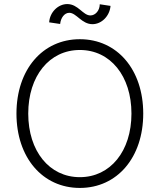

<svg xmlns="http://www.w3.org/2000/svg" viewBox="-20 -909 786 945"><path d="M373 16C557 16 685 -134 685 -350C685 -566 557 -716 373 -716C189 -716 61 -566 61 -350C61 -134 189 16 373 16ZM373 -37C223 -37 119 -165 119 -350C119 -535 223 -663 373 -663C523 -663 627 -535 627 -350C627 -165 523 -37 373 -37ZM435 -790C480 -790 520 -830 524 -880L471 -888C471 -858 450 -833 425 -833C388 -833 365 -889 311 -889C266 -889 225 -849 222 -799L276 -791C279 -821 297 -846 321 -846C356 -846 382 -790 435 -790Z"/></svg>

Font: Uncut Sans Light
Style: Regular
Weight: 300
Designer: Kasper Nordkvist
Foundry: UNCUT.wtf
Version: Version 1.304;Glyphs 3.2 (3246)